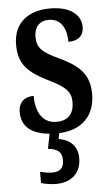

<svg xmlns="http://www.w3.org/2000/svg" viewBox="-55 -583 492 854"><g transform="rotate(-5 191.0 -156.0)"><path d="M161 234C227 234 273 197 273 128C273 74 238 43 189 36L194 10C298 6 355 -56 355 -151C355 -241 307 -281 223 -321C150 -355 126 -375 126 -426C126 -469 150 -496 191 -496C239 -496 270 -460 270 -391C316 -391 339 -414 339 -452C339 -502 296 -546 201 -546C103 -546 37 -495 37 -398C37 -309 79 -271 173 -225C240 -192 265 -169 265 -123C265 -73 241 -41 186 -41C127 -41 95 -89 95 -165C59 -165 27 -147 27 -98C27 -37 66 1 151 9L138 75C175 80 200 90 200 130C200 170 180 182 147 182C133 182 114 179 94 174V224C114 231 145 234 161 234Z"/></g></svg>

Font: Noto Serif Sinhala ExtraCondensed SemiBold
Style: Regular
Weight: 600
Width: 2
Designer: Jelle Bosma - Monotype Design Team
Foundry: Monotype Imaging Inc.
Version: Version 2.007